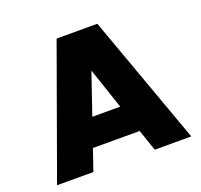

<svg xmlns="http://www.w3.org/2000/svg" viewBox="-123 -849 1036 988"><g transform="rotate(-20 394.5 -355.0)"><path d="M27 0 283 -710H506L762 0H562L522 -117H266L226 0ZM318 -269H471L395 -494Z"/></g></svg>

Font: Geist Black
Style: Regular
Weight: 400
Designer: Basement.studio, Andrés Briganti, Mateo Zaragoza
Foundry: Basement.studio, Vercel, Andrés Briganti, Guido Ferreyra, Mateo Zaragoza
Version: Version 1.401